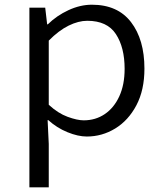

<svg xmlns="http://www.w3.org/2000/svg" viewBox="-20 -572 707 823"><path d="M106 231V-539.1H173.8L182.1 -467.8H185.1Q222.7 -504.9 273.2 -528.3Q323.7 -551.8 374 -551.8Q484.4 -551.8 541.7 -477.1Q599.1 -402.3 599.1 -277.8Q599.1 -186 564.7 -120.8Q530.3 -55.7 473.9 -21.2Q417.5 13.2 352.1 13.2Q314.5 13.2 269 -5.4Q223.6 -23.9 187 -57.1H184.1L189 44.9V231ZM338.9 -56.2Q389.6 -56.2 429.2 -83Q468.8 -109.9 491.5 -159.4Q514.2 -209 514.2 -276.9Q514.2 -368.7 476.8 -425.8Q439.5 -482.9 354 -482.9Q316.4 -482.9 274.2 -462.2Q231.9 -441.4 189 -397.9V-123Q228.5 -86.4 269.8 -71.3Q311 -56.2 338.9 -56.2Z"/></svg>

Font: Shanggu Mono N
Style: Regular
Weight: 350
Designer: GuiWonder
Version: Version 1.021